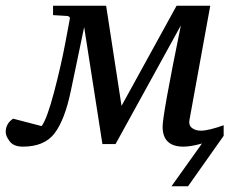

<svg xmlns="http://www.w3.org/2000/svg" viewBox="-71 -502 805 673"><path d="M713 -26 588 151H530L637 1Q598 12 572 12Q499 12 499 -58Q499 -100 563 -413L334 3H288L224 -407L177 -182Q156 -82 120.5 -35Q85 12 9 12Q-23 12 -37 -6.5Q-51 -25 -51 -39Q-51 -69 -25 -86L75 -60Q94 -86 118.5 -179Q143 -272 158 -352L173 -432Q177 -444 165 -446L115 -449V-482H301L355 -131L548 -482H666L593 -81Q590 -62 602.5 -53Q615 -44 633 -44Q660 -44 713 -63Z"/></svg>

Font: Veleka
Style: Italic
Weight: 400
Italic angle: -12°
Designer: Stefan Peev, Context Ltd, 2016; SIL International, 1997-2014.
Foundry: Stefan Peev, Context Ltd, 2016
Version: Version 1.000